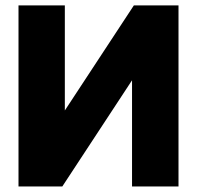

<svg xmlns="http://www.w3.org/2000/svg" viewBox="-20 -670 708 690"><path d="M213 -650.5V-273L461 -650.5H621.5V0H454.5V-381.5L204 0H46.5V-650.5Z"/></svg>

Font: Overused Grotesk ExtraBold
Style: Regular
Weight: 800
Version: Version 0.004